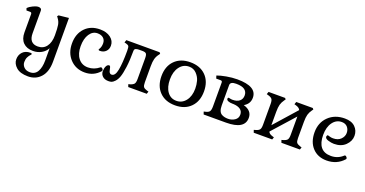

<svg xmlns="http://www.w3.org/2000/svg" viewBox="-37 -1215 4179 2197"><g transform="rotate(20 2052.5 -116.5)"><path d="M247 14Q266 14 266 25Q266 29 254 41Q242 53 229.5 77Q217 101 217 137Q217 173 243.5 199.5Q270 226 316 226Q378 226 407 175Q436 124 436 38V-110Q413 -66 367 -40.5Q321 -15 266 -15Q189 -15 146 -58.5Q103 -102 103 -181V-403Q103 -425 83 -425H39L30 -451Q56 -477 93.5 -494Q131 -511 154 -511Q194 -511 194 -479V-204Q194 -82 300 -82Q367 -82 404.5 -132.5Q442 -183 442 -268.5Q442 -354 435 -394Q428 -434 403 -467L391 -483L403 -498L525 -511V22Q525 145 465.5 211.5Q406 278 311 278Q216 278 168 235.5Q120 193 120 139Q120 85 154 49.5Q188 14 247 14Z M1057 -103Q1060 -106 1067 -106Q1074 -106 1082.5 -97Q1091 -88 1091 -80Q1091 -72 1088 -69Q1016 14 906.5 14Q797 14 727 -60Q657 -134 657 -250.5Q657 -367 725 -438.5Q793 -510 907 -510Q986 -510 1035.5 -472.5Q1085 -435 1085 -376Q1085 -333 1057.5 -305.5Q1030 -278 987 -278Q968 -278 968 -289Q968 -291 974 -300Q992 -329 992 -370Q992 -411 965.5 -434.5Q939 -458 894 -458Q835 -458 798 -402Q761 -346 761 -254Q761 -162 804 -107.5Q847 -53 921 -53Q995 -53 1057 -103Z M1593 -312V-116Q1593 -76 1604 -60.5Q1615 -45 1649 -35L1668 -30L1658 0H1433L1422 -31L1443 -37Q1478 -48 1490 -64.5Q1502 -81 1502 -123V-374Q1502 -417 1490.5 -430.5Q1479 -444 1443 -444H1404Q1376 -444 1361.5 -436.5Q1347 -429 1347 -407Q1347 -293 1336 -210.5Q1325 -128 1310 -86Q1295 -44 1272 -20Q1249 4 1233 9Q1217 14 1196 14Q1149 14 1123 -10.5Q1097 -35 1097 -71Q1097 -107 1110 -133Q1123 -159 1145 -159Q1158 -159 1163 -130Q1169 -105 1172 -94Q1182 -68 1204 -68Q1248 -68 1264 -152Q1280 -236 1280 -384Q1280 -428 1273 -440.5Q1266 -453 1239 -460L1218 -465L1229 -497H1634L1646 -482L1634 -465Q1611 -435 1602 -401Q1593 -367 1593 -312Z M2160 -245Q2160 -292 2148 -337Q2136 -382 2100 -420Q2064 -458 2009 -458Q1939 -458 1895 -399.5Q1851 -341 1851 -246.5Q1851 -152 1892 -96Q1933 -40 2002.5 -40Q2072 -40 2116 -96.5Q2160 -153 2160 -245ZM2006 14Q1887 14 1817 -57Q1747 -128 1747 -248.5Q1747 -369 1817 -439.5Q1887 -510 2006 -510Q2125 -510 2195 -439.5Q2265 -369 2265 -248.5Q2265 -128 2195 -57Q2125 14 2006 14Z M2622 0H2351L2340 -32L2361 -37Q2396 -45 2408 -62.5Q2420 -80 2420 -123V-413Q2420 -435 2400 -435H2346L2335 -469Q2377 -485 2445.5 -497.5Q2514 -510 2577 -510Q2815 -510 2815 -372Q2815 -297 2746 -258Q2850 -228 2850 -140Q2850 0 2622 0ZM2619 -229Q2588 -229 2566.5 -237.5Q2545 -246 2545 -262Q2545 -278 2558 -278Q2559 -278 2573 -274.5Q2587 -271 2604 -271Q2658 -271 2688 -296Q2718 -321 2718 -365Q2718 -409 2685.5 -433.5Q2653 -458 2581.5 -458Q2510 -458 2510 -416V-169Q2510 -88 2553 -66Q2584 -49 2629 -49Q2674 -49 2710 -73Q2746 -97 2746 -140Q2746 -183 2714.5 -205Q2683 -227 2628 -229Z M3367 -122V-345L3125 -74Q3133 -48 3177 -35L3196 -29L3186 0H2961L2950 -31L2971 -37Q3006 -47 3018 -63.5Q3030 -80 3030 -122V-375Q3030 -417 3018 -433.5Q3006 -450 2971 -460L2950 -466L2961 -497H3162L3174 -483L3162 -466Q3139 -434 3130 -401.5Q3121 -369 3121 -312V-150L3361 -421Q3351 -447 3308 -460L3287 -466L3298 -497H3499L3511 -483L3499 -466Q3476 -434 3467 -401.5Q3458 -369 3458 -312V-116Q3458 -75 3469 -60.5Q3480 -46 3514 -35L3533 -29L3523 0H3298L3287 -31L3308 -37Q3343 -47 3355 -63.5Q3367 -80 3367 -122Z M3851 14Q3743 14 3678 -56Q3613 -126 3613 -244Q3613 -362 3689.5 -436Q3766 -510 3887 -510Q3969 -510 4013 -467Q4057 -424 4057 -360Q4057 -296 4005.5 -245Q3954 -194 3866 -194Q3834 -194 3795 -206Q3756 -218 3756 -241Q3756 -249 3760.5 -256Q3765 -263 3768.5 -263Q3772 -263 3791.5 -256.5Q3811 -250 3835 -250Q3895 -250 3928.5 -284Q3962 -318 3962 -360.5Q3962 -403 3937 -431.5Q3912 -460 3867 -460Q3801 -460 3758.5 -402.5Q3716 -345 3716 -249Q3716 -153 3756.5 -102.5Q3797 -52 3880.5 -52Q3964 -52 4025 -109Q4029 -113 4035.5 -113Q4042 -113 4051 -103.5Q4060 -94 4060 -86.5Q4060 -79 4056 -75Q3976 14 3851 14Z"/></g></svg>

Font: Gabriela
Style: Regular
Weight: 400
Designer: Eduardo Rodriguez Tunni
Foundry: Eduardo Rodriguez Tunni
Version: Version 1.003